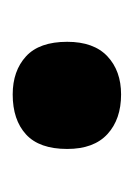

<svg xmlns="http://www.w3.org/2000/svg" viewBox="27 -230 215 310"><g transform="rotate(-90 135.0 -75.5)"><path d="M49 -75Q49 -120 72.5 -141.5Q96 -163 137 -163Q175 -163 198.5 -141.5Q222 -120 222 -75Q222 -32 198.5 -10Q175 12 137 12Q97 12 73 -10Q49 -32 49 -75Z"/></g></svg>

Font: Noto Sans Ethiopic Condensed ExtraBold
Style: Regular
Weight: 800
Width: 3
Designer: Monotype Design Team
Foundry: Monotype Imaging Inc.
Version: Version 2.102; ttfautohint (v1.8.4.7-5d5b)